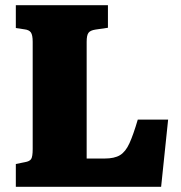

<svg xmlns="http://www.w3.org/2000/svg" viewBox="-20 -720 696 740"><path d="M41 0V-88L76 -95Q94 -98 100 -107Q106 -116 106 -146V-559Q106 -585 99 -595Q92 -605 74 -607L41 -612V-700H396V-613L348 -606Q328 -603 321 -593.5Q314 -584 314 -559V-109H383Q421 -109 442.5 -122Q464 -135 479 -168Q494 -201 511 -259H628L601 0Z"/></svg>

Font: Literata 12pt ExtraBold
Style: Regular
Weight: 800
Designer: Latin by Veronika Burian and Jose Scaglione. Greek by Irene Vlachou. Cyrillic by Vera Evstafieva.
Foundry: TypeTogether
Version: Version 3.002